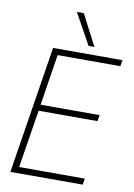

<svg xmlns="http://www.w3.org/2000/svg" viewBox="-99 -976 722 1038"><g transform="rotate(10 262.5 -457.0)"><path d="M33 0 144 -700H525L519 -666H175L131 -386H455L449 -352H126L75 -34H436L430 0ZM331 -744 237 -914H275L363 -744Z"/></g></svg>

Font: Georama ExtraLight
Style: Italic
Weight: 200
Italic angle: -9°
Designer: Jean-Baptiste Levee
Foundry: Production Type
Version: Version 1.000